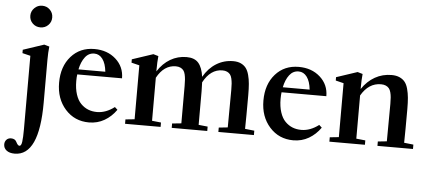

<svg xmlns="http://www.w3.org/2000/svg" viewBox="-95 -817 2668 1193"><g transform="rotate(5 1238.5 -220.5)"><path d="M54.2 -618.2Q54.2 -646 74.5 -666Q94.7 -686 122.6 -686Q151.4 -686 171.1 -666.5Q190.9 -647 190.9 -618.2Q190.9 -589.8 171.1 -570.3Q151.4 -550.8 122.6 -550.8Q93.8 -550.8 74 -570.3Q54.2 -589.8 54.2 -618.2ZM31.7 244.6Q-1 244.6 -19.3 230.2Q-37.6 215.8 -37.6 192.4Q-37.6 175.3 -26.9 163.6Q-16.1 151.9 2 151.9Q26.9 151.9 36.1 171.4Q46.9 193.4 57.1 193.4Q68.8 193.4 72.5 166.7Q76.2 140.1 76.2 89.4V-369.6L25.9 -381.8V-402.8L156.2 -446.3L188.5 -437Q184.1 -400.4 184.1 -353.5V-86.9Q184.1 244.6 31.7 244.6Z M474.6 11.2Q384.8 11.2 326.7 -53.7Q268.6 -118.7 268.6 -219.2Q268.6 -320.3 324.2 -383.3Q379.9 -446.3 469.7 -446.3Q550.3 -446.3 603 -399.2Q655.8 -352.1 655.8 -279.8H376.5Q374 -262.2 374 -238.3Q374 -190.9 385.7 -155Q397.5 -119.1 418 -98.4Q438.5 -77.6 463.6 -67.6Q488.8 -57.6 518.6 -57.6Q574.2 -57.6 627.4 -98.1L644.5 -82.5Q614.3 -39.1 570.8 -13.9Q527.3 11.2 474.6 11.2ZM471.2 -418Q436 -418 413.6 -388.4Q391.1 -358.9 381.3 -311.5H548.8Q543.5 -362.8 522.9 -390.4Q502.4 -418 471.2 -418Z M699.2 0V-27.3L755.9 -33.2V-369.6L706.1 -381.8V-402.8L836.9 -446.3L868.7 -437Q864.7 -397.9 864.7 -354.5V-341.3Q897 -392.1 943.1 -419.2Q989.3 -446.3 1044.4 -446.3Q1094.2 -446.3 1118.7 -418Q1143.1 -389.6 1150.9 -332.5Q1182.6 -387.7 1230.2 -417Q1277.8 -446.3 1335.4 -446.3Q1363.3 -446.3 1383.1 -437Q1402.8 -427.7 1415 -411.9Q1427.2 -396 1434.3 -369.6Q1441.4 -343.3 1443.8 -314Q1446.3 -284.7 1446.3 -244.1Q1446.3 -102.1 1444.8 -33.7L1502.9 -27.3V0H1281.2V-27.3L1336.9 -33.2Q1338.4 -260.3 1338.4 -266.6Q1338.4 -290.5 1337.2 -306.6Q1335.9 -322.8 1332.3 -338.4Q1328.6 -354 1321.5 -363Q1314.5 -372.1 1302.5 -377.7Q1290.5 -383.3 1273.4 -383.3Q1199.2 -383.3 1153.8 -298.3Q1155.3 -273.4 1155.3 -244.1V-33.2L1211.9 -27.3V0H990.2V-27.3L1047.4 -33.2V-266.6Q1047.4 -290.5 1046.1 -306.6Q1044.9 -322.8 1041.3 -338.4Q1037.6 -354 1030.5 -363Q1023.4 -372.1 1011.5 -377.7Q999.5 -383.3 982.4 -383.3Q909.2 -383.3 864.7 -301.8V-33.2L920.9 -27.3V0Z M1749 11.2Q1659.2 11.2 1601.1 -53.7Q1543 -118.7 1543 -219.2Q1543 -320.3 1598.6 -383.3Q1654.3 -446.3 1744.1 -446.3Q1824.7 -446.3 1877.4 -399.2Q1930.2 -352.1 1930.2 -279.8H1650.9Q1648.4 -262.2 1648.4 -238.3Q1648.4 -190.9 1660.2 -155Q1671.9 -119.1 1692.4 -98.4Q1712.9 -77.6 1738 -67.6Q1763.2 -57.6 1793 -57.6Q1848.6 -57.6 1901.9 -98.1L1918.9 -82.5Q1888.7 -39.1 1845.2 -13.9Q1801.8 11.2 1749 11.2ZM1745.6 -418Q1710.4 -418 1688 -388.4Q1665.5 -358.9 1655.8 -311.5H1823.2Q1817.9 -362.8 1797.4 -390.4Q1776.9 -418 1745.6 -418Z M1973.6 0V-27.3L2029.8 -33.2V-369.6L1980 -381.8V-402.8L2110.8 -446.3L2142.6 -437Q2138.7 -397.9 2138.7 -354.5V-342.8Q2172.4 -393.1 2219.5 -419.7Q2266.6 -446.3 2323.2 -446.3Q2352.1 -446.3 2372.8 -437Q2393.6 -427.7 2406.2 -411.9Q2418.9 -396 2426 -369.6Q2433.1 -343.3 2435.8 -314.2Q2438.5 -285.2 2438.5 -244.1Q2438.5 -102.1 2437 -33.7L2495.1 -27.3V0H2273.4V-27.3L2329.1 -33.2Q2330.6 -260.3 2330.6 -266.6Q2330.6 -290.5 2329.3 -306.6Q2328.1 -322.8 2324 -338.4Q2319.8 -354 2312.5 -363Q2305.2 -372.1 2292.7 -377.7Q2280.3 -383.3 2262.2 -383.3Q2185.5 -383.3 2138.7 -302.7V-33.2L2195.3 -27.3V0Z"/></g></svg>

Font: Elstob SemiBold
Style: Regular
Weight: 600
Designer: Peter S. Baker
Version: Version 1.015